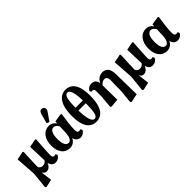

<svg xmlns="http://www.w3.org/2000/svg" viewBox="133 -1888 3189 3189"><g transform="rotate(-45 1727.5 -293.5)"><path d="M58.4 176.4 76.1 193.6 215.7 163.3 185.4 -76.1 207.8 -103.3C207.8 -196.8 213.2 -282.9 222 -487.8L206.2 -498.5L62.9 -469.7L87.3 -110.4L58.4 176.4ZM263.9 15.2C323.9 15.2 372.2 -37.6 393.9 -147L376.6 -160.9C354.1 -111 317.5 -97.4 282.3 -97.4C250.5 -97.4 221.2 -112.2 202.9 -155.2L171.1 -81.3C191.6 -15.1 224.8 15.2 263.9 15.2ZM472.4 15.2C524.4 15.2 561.1 -10 584 -50.5L569.5 -86.4C560.1 -82.1 549.2 -79.5 536.9 -79.5C508.2 -79.5 496.1 -90.8 495.5 -144.4C495 -202.1 501.8 -278.7 515.6 -487.8L499.9 -498.5L356.5 -469.7L368.6 -111.3C374.9 -32.2 410.6 15.2 472.4 15.2Z M812 14.4C882.8 14.4 946.2 -27.7 972.1 -126.2L952.8 -96.2C958.1 -22.8 1007.1 15.2 1059.2 15.2C1109.7 15.2 1152.7 -14.8 1169.5 -51.3L1155.7 -86.4C1146 -82.1 1134.3 -79.5 1119.9 -79.5C1090.3 -79.5 1077.3 -100.6 1077.3 -144.8C1077.3 -235.5 1092.3 -352.2 1112.6 -483.2L1095.5 -494.7L952.2 -472.3L945.9 -394.2L941.1 -228.5C937.5 -110.4 898.7 -62.9 857.9 -62.9C807 -62.9 768.3 -111.3 768.3 -240.6C768.3 -368.7 807 -426.1 857.4 -426.1C899.1 -426.1 933.8 -397.1 958.4 -332.6L972.7 -348.9C960.7 -439.9 903.2 -498.5 819.4 -498.5C704.1 -498.5 617.9 -399.2 617.9 -233.4C617.9 -76.8 697.7 14.4 812 14.4ZM827.5 -553.8 874.1 -533.6 956.6 -650.9C979.1 -682.8 992 -701.5 992 -726.8C992 -760.4 966.6 -781.2 933.9 -781.2C903.2 -781.2 884.4 -763.9 871.5 -714L827.5 -553.8Z M1433.9 15.2C1568.3 15.2 1664.3 -91.7 1664.3 -365C1664.3 -612.2 1580.7 -726.3 1442.5 -726.3C1311.6 -726.3 1208.1 -618.6 1208.1 -340.5C1208.1 -93.1 1295.4 15.2 1433.9 15.2ZM1441.3 -40.7C1389.1 -40.7 1349.3 -130.6 1349.3 -383.3C1349.3 -621.7 1379.5 -670.5 1433.5 -670.5C1483.2 -670.5 1522.6 -579.6 1522.6 -340.9C1522.6 -89.1 1493.9 -40.7 1441.3 -40.7ZM1262.8 -328.7H1611.6V-395.9H1262.8V-328.7Z M1766.6 -2.9 1783.5 14.3 1934.4 0.7 1929.4 -360.9C1928.4 -455 1888.5 -494.4 1817.8 -494.4C1769.4 -494.4 1733.1 -471.9 1708.3 -432L1722.2 -397.7C1729.4 -398.2 1741 -398.8 1748.2 -398.8C1778.6 -398.8 1787.4 -380.1 1787.4 -333.8L1786.5 -225.6L1766.6 -2.9ZM2058 177.1 2074.9 194.3 2225.8 164.1 2218.5 -319.5C2216.5 -462.5 2147.6 -498.5 2080.8 -498.5C2005.5 -498.5 1937.7 -451.7 1909.9 -345.3L1923.7 -334.3C1953.3 -372.1 1988.6 -394.6 2019.9 -394.6C2056.5 -394.6 2086.6 -375.8 2085 -294.2L2080.1 -49.4L2058 177.1Z M2339.4 176.4 2357.1 193.6 2496.7 163.3 2466.4 -76.1 2488.8 -103.3C2488.8 -196.8 2494.2 -282.9 2503 -487.8L2487.2 -498.5L2343.9 -469.7L2368.3 -110.4L2339.4 176.4ZM2544.9 15.2C2604.9 15.2 2653.2 -37.6 2674.9 -147L2657.6 -160.9C2635.1 -111 2598.5 -97.4 2563.3 -97.4C2531.5 -97.4 2502.2 -112.2 2483.9 -155.2L2452.1 -81.3C2472.6 -15.1 2505.8 15.2 2544.9 15.2ZM2753.4 15.2C2805.4 15.2 2842.1 -10 2865 -50.5L2850.5 -86.4C2841.1 -82.1 2830.2 -79.5 2817.9 -79.5C2789.2 -79.5 2777.1 -90.8 2776.5 -144.4C2776 -202.1 2782.8 -278.7 2796.6 -487.8L2780.9 -498.5L2637.5 -469.7L2649.6 -111.3C2655.9 -32.2 2691.6 15.2 2753.4 15.2Z M3093 14.4C3163.8 14.4 3227.2 -27.7 3253.1 -126.2L3233.8 -96.2C3239.1 -22.8 3288.1 15.2 3340.2 15.2C3390.7 15.2 3433.7 -14.8 3450.5 -51.3L3436.7 -86.4C3427 -82.1 3415.3 -79.5 3400.9 -79.5C3371.3 -79.5 3358.3 -100.6 3358.3 -144.8C3358.3 -235.5 3373.3 -352.2 3393.6 -483.2L3376.5 -494.7L3233.2 -472.3L3226.9 -394.2L3222.1 -228.5C3218.5 -110.4 3179.7 -62.9 3138.9 -62.9C3088 -62.9 3049.3 -111.3 3049.3 -240.6C3049.3 -368.7 3088 -426.1 3138.4 -426.1C3180.1 -426.1 3214.8 -397.1 3239.4 -332.6L3253.7 -348.9C3241.7 -439.9 3184.2 -498.5 3100.4 -498.5C2985.1 -498.5 2898.9 -399.2 2898.9 -233.4C2898.9 -76.8 2978.7 14.4 3093 14.4Z"/></g></svg>

Font: Source Serif Variable
Style: Regular
Weight: 389
Designer: Frank Grießhammer
Foundry: Adobe Systems Incorporated
Version: Version 3.001;hotconv 1.0.111;makeotfexe 2.5.65597